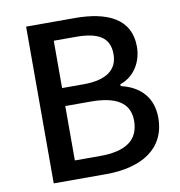

<svg xmlns="http://www.w3.org/2000/svg" viewBox="-82 -810 830 883"><g transform="rotate(-10 333.5 -368.0)"><path d="M325 -734H98V-2H343C507 -2 624 -70 624 -216C624 -315 563 -370 479 -389V-398C546 -420 584 -485 584 -555C584 -686 476 -734 325 -734ZM312 -427H212V-648H315C419 -648 472 -618 472 -540C472 -470 424 -427 312 -427ZM330 -89H212V-343H330C447 -343 512 -307 512 -222C512 -129 447 -89 330 -89Z"/></g></svg>

Font: Bithumb Trading Sans Medium
Style: Regular
Weight: 500
Designer: Ham Hyungwon
Foundry: Bithumb
Version: Version 1.200;FEAKit 1.0